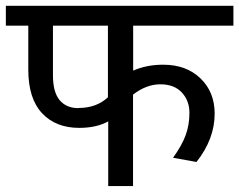

<svg xmlns="http://www.w3.org/2000/svg" viewBox="-34 -645 828 665"><path d="M426.8 -0.5H340.8V-224.6Q300.3 -202.1 240.2 -202.1Q159.2 -202.1 111.6 -252.9Q64 -303.7 64 -403.8V-556.2H-13.7V-625H774.4V-556.2H427.2V-400.4Q473.6 -420.9 531.2 -420.9Q611.3 -420.9 660.4 -373.5Q709.5 -326.2 709.5 -251.5Q709.5 -163.6 646.5 -84L565.4 -98.6Q596.2 -141.6 609.1 -177Q622.1 -212.4 622.1 -254.4Q622.1 -296.4 595.7 -324.7Q569.3 -353 521.2 -353Q473.1 -353 426.8 -317.4ZM339.8 -556.2H149.4V-384.8Q149.4 -325.7 172.6 -298.1Q195.8 -270.5 237.3 -270.5L237.8 -271Q300.3 -271 339.8 -308.1Z"/></svg>

Font: Yantramanav
Style: Regular
Weight: 400
Version: Version 1.000;PS 1.0;hotconv 1.0.72;makeotf.lib2.5.5900; ttf